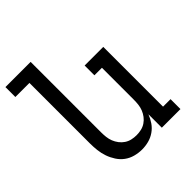

<svg xmlns="http://www.w3.org/2000/svg" viewBox="-212 -870 1013 1013"><g transform="rotate(-45 295.0 -363.5)"><path d="M267 8Q241 8 215 1Q189 -6 168 -21.5Q147 -37 132.5 -59.5Q118 -82 109.5 -106.5Q101 -131 98 -157.5Q95 -184 95 -210V-661H-10V-735H178V-210Q178 -192 180 -174Q182 -156 188.5 -139.5Q195 -123 206 -108.5Q217 -94 232 -84Q247 -74 264.5 -70Q282 -66 300 -66Q318 -66 335.5 -70Q353 -74 368 -84Q383 -94 394 -108.5Q405 -123 411.5 -139.5Q418 -156 420 -174Q422 -192 422 -210V-447H366V-520H505V-74H561V0H422V-100Q413 -76 398.5 -55Q384 -34 363 -19.5Q342 -5 317.5 1.5Q293 8 267 8Z"/></g></svg>

Font: Iosevka HT Extended
Style: Regular
Weight: 400
Width: 7
Monospace: yes
Designer: Belleve Invis
Foundry: Belleve Invis
Version: Version 32.3.0; ttfautohint (v1.8.4)